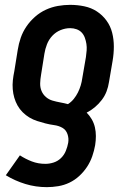

<svg xmlns="http://www.w3.org/2000/svg" viewBox="-20 -558 540 791"><path d="M173 213Q127 213 84.5 200Q42 187 4 164L62 82Q85 97 111 107Q137 117 167 117Q184 117 201 111.5Q218 106 231 93.5Q244 81 251 64Q258 47 261 30Q264 12 258 -5.5Q252 -23 237 -31.5Q222 -40 203.5 -42.5Q185 -45 167.5 -49.5Q150 -54 133 -59.5Q116 -65 101 -74Q86 -83 73.5 -95.5Q61 -108 52.5 -123Q44 -138 39 -155Q34 -172 32.5 -190.5Q31 -209 33 -227.5Q35 -246 39 -265L53 -352Q57 -378 65.5 -402.5Q74 -427 89 -449Q104 -471 124.5 -489Q145 -507 169 -518Q193 -529 218.5 -533.5Q244 -538 269 -538Q299 -538 327.5 -532Q356 -526 379 -511Q402 -496 418.5 -473.5Q435 -451 442 -423.5Q449 -396 449 -366.5Q449 -337 444 -308L429 -220Q426 -200 419 -181.5Q412 -163 399.5 -146.5Q387 -130 371 -116.5Q355 -103 337 -94Q349 -82 358 -66.5Q367 -51 371 -33.5Q375 -16 375 2.5Q375 21 372 40Q368 63 360 86Q352 109 338.5 129.5Q325 150 306.5 167Q288 184 266 194.5Q244 205 220 209Q196 213 173 213ZM260 -129Q274 -138 284 -150.5Q294 -163 301 -177Q308 -191 312.5 -206Q317 -221 319 -236L334 -323Q336 -337 337 -350.5Q338 -364 336 -377Q334 -390 329.5 -402.5Q325 -415 316.5 -424Q308 -433 295.5 -437.5Q283 -442 269 -442Q249 -442 229.5 -434Q210 -426 195.5 -410.5Q181 -395 173.5 -375.5Q166 -356 163 -337L149 -249Q146 -232 145.5 -215Q145 -198 151 -183.5Q157 -169 169 -158.5Q181 -148 196.5 -143.5Q212 -139 228.5 -136Q245 -133 260 -129Z"/></svg>

Font: Iosevka Curly Oblique
Style: Bold
Weight: 700
Italic angle: -9°
Monospace: yes
Designer: Belleve Invis
Foundry: Belleve Invis
Version: Version 11.1.0; ttfautohint (v1.8.3)